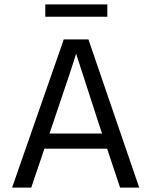

<svg xmlns="http://www.w3.org/2000/svg" viewBox="-20 -853 688 873"><path d="M218 -284 205 -246H444L431 -285L326 -609Q314 -566 218 -284ZM122 0H35L270 -674H382L613 0H526L467 -177H182ZM468 -777H186V-833H468Z"/></svg>

Font: Hind Madurai
Style: Regular
Weight: 400
Designer: Jyotish Sonowal
Foundry: Indian Type Foundry
Version: Version 1.001;PS 1.0;hotconv 1.0.86;makeotf.lib2.5.63406; tt